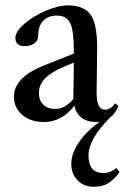

<svg xmlns="http://www.w3.org/2000/svg" viewBox="-20 -445 471 718"><path d="M143.6 11.2Q94.7 11.2 63.5 -15.1Q32.2 -41.5 32.2 -83.5Q32.2 -155.8 144.5 -200.2L255.9 -244.6V-259.8Q255.9 -331.1 242.2 -358.9Q228.5 -386.7 192.9 -386.7Q159.7 -386.7 141.1 -366.7Q122.6 -346.7 122.6 -310.1Q122.6 -293 108.4 -282.7Q94.2 -272.5 71.3 -272.5Q37.6 -272.5 37.6 -303.7Q37.6 -326.7 70.6 -355.5Q103.5 -384.3 150.4 -404.5Q197.3 -424.8 234.4 -424.8Q294.4 -424.8 318.8 -389.9Q343.3 -355 343.3 -268.6Q343.3 -235.8 342.3 -176.5Q341.3 -117.2 341.3 -98.1Q340.8 -34.7 373 -34.7Q394 -34.7 410.2 -58.6L422.9 -49.3Q412.1 -20 390.6 -4.4Q311 75.2 311 136.7Q311 202.1 367.2 202.1Q392.6 202.1 415.5 183.1L426.8 199.7Q403.8 229 383.1 241.2Q362.3 253.4 331.5 253.4Q292.5 253.4 269.5 229Q246.6 204.6 246.6 167Q246.6 129.9 274.2 88.6Q301.8 47.4 352.1 10.3Q343.3 11.2 339.4 11.2Q272.9 11.2 257.8 -49.8Q212.4 11.2 143.6 11.2ZM125.5 -97.2Q125.5 -69.8 141.8 -53.7Q158.2 -37.6 185.5 -37.6Q222.2 -36.6 254.4 -75.2Q253.9 -81.1 254.4 -87.4Q254.9 -107.9 255.4 -149.2Q255.9 -190.4 255.9 -210.9L218.8 -195.3Q170.4 -174.8 147.9 -151.1Q125.5 -127.4 125.5 -97.2Z"/></svg>

Font: Elstob 18pt Medium
Style: Regular
Weight: 500
Designer: Peter S. Baker
Version: Version 1.015